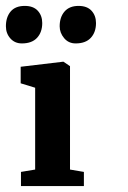

<svg xmlns="http://www.w3.org/2000/svg" viewBox="-43 -630 433 650"><path d="M31 -483Q7 -483 -8 -500Q-23 -517 -23 -541Q-23 -572 -7 -591Q9 -610 41 -610Q70 -610 85 -593.5Q100 -577 100 -552Q100 -521 82.5 -502Q65 -483 31 -483ZM213 -483Q189 -483 174 -501Q159 -519 159 -541Q159 -572 175.5 -591Q192 -610 223 -610Q252 -610 267 -593.5Q282 -577 282 -552Q282 -521 264.5 -502Q247 -483 213 -483ZM28 0V-48L76 -56V-333L27 -348V-404L170 -421H172L194 -406V-56L241 -48V0Z"/></svg>

Font: Aikya
Style: Bold
Weight: 700
Designer: Neelakash Kshetrimayum (Latin subset based on Merriweather by Eben Sorkin)
Foundry: Brand New Type
Version: Version 1.00 b005